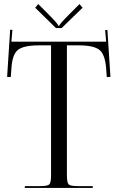

<svg xmlns="http://www.w3.org/2000/svg" viewBox="-20 -924 578 944"><path d="M283 -786H255L153 -886L168 -904L217 -855Q267 -805 267 -797H271Q271 -804 322 -855L371 -904L386 -886ZM102 0V-9H178Q214 -9 222.5 -17.5Q231 -26 231 -62V-701H171Q96 -701 68 -678.5Q40 -656 36 -586L33 -545L15 -546L30 -778L41 -777L36 -719H502L497 -776L508 -777L523 -546L505 -545L502 -586Q497 -656 469 -678.5Q441 -701 367 -701H309V-62Q309 -26 317.5 -17.5Q326 -9 362 -9H436V0Z"/></svg>

Font: FoglihtenNo06
Style: Regular
Weight: 500
Designer: gluk (gluksza@wp.pl)
Foundry: gluk (gluksza@wp.pl)
Version: Version 0.76